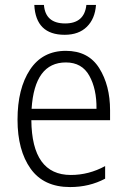

<svg xmlns="http://www.w3.org/2000/svg" viewBox="-20 -748 516 778"><path d="M247 -542Q152 -542 101.5 -465.5Q51 -389 51 -263Q51 -139 104 -64.5Q157 10 264 10Q342 10 406 -24V-75Q340 -39 267 -39Q109 -39 107 -261H426V-301Q426 -402 382 -472Q338 -542 247 -542ZM247 -495Q312 -495 342 -441Q372 -387 371 -307H108Q120 -495 247 -495ZM369 -728H330Q322 -653 244 -653Q164 -653 158 -728H119Q125 -607 242 -607Q299 -607 332 -639.5Q365 -672 369 -728Z"/></svg>

Font: Noto Sans UI SemiCondensed Light
Style: Regular
Weight: 300
Width: 4
Designer: Monotype Design Team
Foundry: Monotype Imaging Inc.
Version: Version 1.901